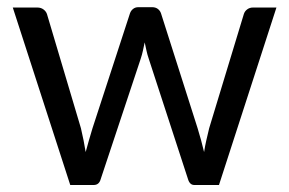

<svg xmlns="http://www.w3.org/2000/svg" viewBox="-20 -528 826 548"><path d="M769 -506.5 605 0H534.5Q521.5 0 516.5 -17L404.5 -360.5Q400.5 -372 398 -383.8Q395.5 -395.5 393 -407Q390.5 -395.5 388 -383.8Q385.5 -372 381.5 -360L267.5 -17Q263 0 247.5 0H180.5L16.5 -506.5H86.5Q97 -506.5 104.2 -501Q111.5 -495.5 114 -488L211 -162Q219.5 -126 224.5 -94Q229 -110.5 233.8 -127.5Q238.5 -144.5 244 -162L351 -490Q353.5 -497.5 359.8 -502.5Q366 -507.5 375 -507.5H414Q424 -507.5 430.5 -502.5Q437 -497.5 439.5 -490L544 -162Q549.5 -144.5 554 -127.5Q558.5 -110.5 562.5 -94Q565 -110.5 568.8 -127.2Q572.5 -144 577 -162L676 -488Q678.5 -496 685.5 -501.2Q692.5 -506.5 702 -506.5Z"/></svg>

Font: Lato-Regular
Style: Regular
Weight: 400
Designer: Lukasz Dziedzic with Adam Twardoch and Botio Nikoltchev
Foundry: tyPoland Lukasz Dziedzic
Version: Version 2.015; 2015-08-06; http://www.latofonts.com/